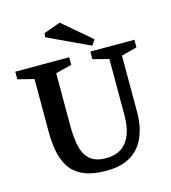

<svg xmlns="http://www.w3.org/2000/svg" viewBox="-118 -896 894 1001"><g transform="rotate(-15 329.0 -395.5)"><path d="M334 9Q257 9 209.5 -12.5Q162 -34 137 -72.5Q112 -111 103 -160.5Q94 -210 94 -265V-550L7 -572V-613H298V-572L211 -550V-265Q211 -207 220.5 -159.5Q230 -112 259.5 -83.5Q289 -55 348 -55Q402 -55 435 -79.5Q468 -104 483 -146.5Q498 -189 498 -242V-550L412 -572V-613H650V-572L566 -550V-236Q566 -212 561 -180Q556 -148 542.5 -114.5Q529 -81 503.5 -53Q478 -25 436.5 -8Q395 9 334 9ZM430 -640 204 -746 207 -768 297 -800 450 -669Z"/></g></svg>

Font: Manuale SemiBold
Style: Regular
Weight: 600
Version: Version 1.002